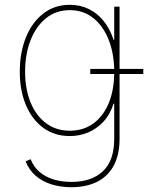

<svg xmlns="http://www.w3.org/2000/svg" viewBox="-20 -574 644 810"><path d="M281.2 215.8Q235.4 215.8 196.5 203.6Q157.7 191.4 129.9 167Q102.1 142.6 87.9 106.4L109.4 97.7Q121.6 129.9 146.5 151.1Q171.4 172.4 205.8 182.9Q240.2 193.4 281.2 193.4Q366.7 193.4 414.3 148.2Q461.9 103 461.9 11.7V-136.7H459Q444.8 -91.3 416.5 -60.8Q388.2 -30.3 351.6 -15.1Q314.9 0 274.4 0Q210.4 0 163.1 -34.4Q115.7 -68.8 89.6 -130.1Q63.5 -191.4 63.5 -271.5Q63.5 -352.5 89.4 -416.3Q115.2 -480 162.6 -516.8Q210 -553.7 274.4 -553.7Q318.4 -553.7 354.7 -535.9Q391.1 -518.1 417.7 -484.9Q444.3 -451.7 459 -406.2H461.9V-545.9H484.4V11.7Q484.4 78.6 460 124.3Q435.5 169.9 389.9 192.9Q344.2 215.8 281.2 215.8ZM274.4 -22.5Q331.1 -22.5 373.3 -52.7Q415.5 -83 438.7 -138.9Q461.9 -194.8 461.9 -271.5Q461.9 -345.2 439.2 -404.1Q416.5 -462.9 374.5 -497.1Q332.5 -531.2 274.4 -531.2Q216.3 -531.2 174.1 -497.1Q131.8 -462.9 108.9 -404.1Q85.9 -345.2 85.9 -271.5Q85.9 -197.8 109.1 -141.6Q132.3 -85.4 174.6 -54Q216.8 -22.5 274.4 -22.5ZM360.8 -261.7V-283.2H584.5V-261.7Z"/></svg>

Font: Inter Thin
Style: Regular
Weight: 250
Designer: Rasmus Andersson
Foundry: rsms
Version: Version 4.001;git-66647c0bb